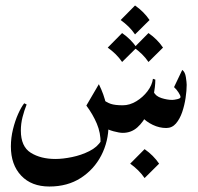

<svg xmlns="http://www.w3.org/2000/svg" viewBox="-20 -475 717 697"><path d="M537.6 -141.6Q545.4 -125.5 566.4 -118.9Q587.4 -112.3 605 -112.3Q611.8 -112.3 623.5 -115Q635.3 -117.7 635.3 -122.6Q635.3 -128.4 627.9 -139.6Q620.6 -150.9 611.8 -158.7L641.6 -221.2Q651.9 -213.9 654.8 -194.6Q657.7 -175.3 657.7 -167Q657.7 -146.5 653.8 -119.9Q649.9 -93.3 641.4 -68.1Q632.8 -43 618.7 -26.6Q604.5 -10.3 583.5 -10.3Q558.6 -10.3 534.7 -21.7Q510.7 -33.2 494.1 -51.3ZM346.7 -118.7Q366.7 -103 382.3 -97.9Q397.9 -92.8 425.8 -92.8Q450.7 -92.8 474.9 -107.4Q499 -122.1 515.6 -144Q532.2 -166 535.2 -189L543.9 -186Q543.9 -160.2 536.9 -127.2Q529.8 -94.2 515.4 -63.5Q501 -32.7 478.8 -12.7Q456.5 7.3 425.8 7.3Q413.1 7.3 391.8 1.5Q370.6 -4.4 358.4 -12.7ZM338.9 -169.4Q357.4 -132.3 365.7 -94.2Q374 -56.2 374 -22Q374 38.1 347.7 89.1Q321.3 140.1 273.2 171.1Q225.1 202.1 159.2 202.1Q94.2 202.1 56.9 162.6Q19.5 123 19.5 56.6Q19.5 25.4 27.1 -5.6Q34.7 -36.6 45.9 -61.5Q57.1 -86.4 67.9 -100.1L76.7 -95.7Q67.9 -73.7 61.8 -49.8Q55.7 -25.9 55.7 -1Q55.7 57.1 91.8 79.6Q127.9 102.1 181.2 102.1Q208 102.1 241.5 95.2Q274.9 88.4 304.2 73.7Q333.5 59.1 347.7 35.2L345.2 44.9Q345.7 7.3 331.5 -26.1Q317.4 -59.6 293.5 -91.8ZM470.2 -455.1Q502.4 -432.6 522.9 -402.3L470.2 -350.1Q460 -365.2 446.8 -378.2Q433.6 -391.1 418 -402.3ZM423.3 -355Q455.6 -332.5 476.1 -302.2L423.3 -250Q413.1 -265.1 399.9 -278.1Q386.7 -291 371.1 -302.2ZM519 -355Q551.3 -332.5 571.8 -302.2L519 -250Q508.8 -265.1 495.6 -278.1Q482.4 -291 466.8 -302.2ZM504.9 66.4Q537.1 88.9 557.6 119.1L504.9 171.4Q494.6 156.2 481.4 143.3Q468.3 130.4 452.6 119.1Z"/></svg>

Font: Lateef Medium
Style: Regular
Weight: 500
Designer: SIL International
Foundry: SIL International
Version: Version 4.200